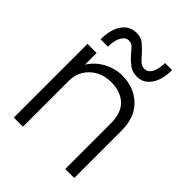

<svg xmlns="http://www.w3.org/2000/svg" viewBox="-201 -812 921 921"><g transform="rotate(45 259.0 -352.0)"><path d="M184 -704Q215 -704 234.5 -687Q254 -670 271 -652Q285 -635 299 -621.5Q313 -608 332 -608Q355 -608 368.5 -632.5Q382 -657 382 -698H430Q430 -633 403.5 -594.5Q377 -556 333 -556Q302 -556 282 -570.5Q262 -585 246 -602Q230 -620 216.5 -636Q203 -652 184 -652Q161 -652 147 -627Q133 -602 133 -560H83Q83 -627 110 -665.5Q137 -704 184 -704ZM54 -500H116V-421Q143 -464 188 -487.5Q233 -511 279 -511Q359 -511 411.5 -461.5Q464 -412 464 -319V0H403V-307Q403 -382 365 -416.5Q327 -451 263 -451Q221 -451 188 -433Q155 -415 135.5 -384Q116 -353 116 -313V0H54Z"/></g></svg>

Font: Overused Grotesk Book
Style: Regular
Weight: 350
Version: Version 0.003